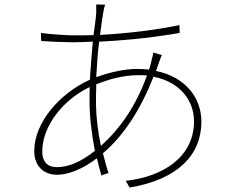

<svg xmlns="http://www.w3.org/2000/svg" viewBox="-20 -801 1040 858"><path d="M880 -257C880 -360 813 -456 677 -484C682 -498 687 -512 692 -526C696 -537 699 -546 703 -555L665 -566C664 -555 660 -543 658 -534C654 -519 651 -503 646 -490C629 -492 612 -493 593 -493C542 -493 474 -480 410 -456C413 -512 417 -566 423 -615H432C434 -615 436 -615 437 -616H447L457 -617C462 -617 467 -617 472 -618H482C490 -619 499 -620 507 -620L517 -621C522 -621 527 -622 532 -622L542 -623C554 -624 566 -625 577 -626L588 -627C603 -629 618 -630 633 -632L643 -633C664 -636 686 -639 707 -642L716 -643C720 -644 723 -644 726 -645L736 -646C752 -649 767 -651 783 -654L782 -689C688 -669 558 -652 427 -645C432 -685 437 -719 441 -743C443 -755 447 -774 450 -780L410 -781C410 -774 410 -760 410 -744C409 -720 403 -685 398 -644C366 -643 337 -643 307 -643C283 -643 197 -648 163 -654L164 -618C199 -615 275 -612 308 -612C337 -612 364 -614 395 -615C391 -573 387 -527 384 -480L383 -470V-460C382 -455 382 -450 382 -445C249 -385 133 -255 133 -126C133 -58 176 -20 235 -20C287 -20 352 -47 413 -94C420 -66 426 -40 433 -17L465 -28C456 -54 448 -84 440 -116C534 -196 608 -311 666 -458C785 -435 847 -351 847 -259C847 -99 708 -11 542 7L559 37C778 1 880 -112 880 -257ZM169 -126C169 -237 262 -356 381 -412C380 -391 380 -370 380 -350C380 -281 390 -199 404 -127C339 -75 283 -54 234 -54C196 -54 173 -73 169 -114V-124V-126ZM409 -346C409 -354 409 -362 409 -370V-380C410 -395 410 -410 410 -424C462 -445 527 -465 598 -465C612 -465 624 -465 637 -464C587 -325 515 -225 431 -149C418 -210 410 -274 409 -332V-344V-345V-346ZM409 -341V-342V-341Z"/></svg>

Font: Glow Sans SC Normal ExtraLight
Style: Regular
Weight: 200
Designer: Ryoko NISHIZUKA (kana, bopomofo & ideographs); Paul D. Hunt (Latin, Greek & Cyrillic); Sandoll Communications, Soo-young
Version: Version 0.93